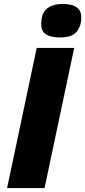

<svg xmlns="http://www.w3.org/2000/svg" viewBox="-20 -958 434 978"><path d="M16.1 0 167 -713.9H357.9L207 0ZM283.2 -767.1Q243.2 -767.1 216.6 -781.5Q189.9 -795.9 189.9 -835.9Q189.9 -890.1 219.2 -914.1Q248.5 -938 300.8 -938Q323.7 -938 345 -932.4Q366.2 -926.8 380.1 -912.1Q394 -897.5 394 -869.1Q394 -824.2 369.9 -795.7Q345.7 -767.1 283.2 -767.1Z"/></svg>

Font: Open Sans ExtraBold
Style: Italic
Weight: 800
Italic angle: -12°
Designer: Monotype Design Team
Foundry: Monotype Imaging Inc.
Version: Version 3.000; ttfautohint (v1.8.4)